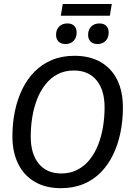

<svg xmlns="http://www.w3.org/2000/svg" viewBox="-20 -947 665 979"><path d="M290.8 12.5Q213.3 12.5 157.9 -19.6Q102.5 -51.7 72.9 -111.2Q43.3 -170.8 43.3 -252.5Q43.3 -318.3 55.8 -379.2Q68.3 -440 93.3 -491.7Q118.3 -543.3 156.2 -581.7Q194.2 -620 245 -641.2Q295.8 -662.5 360 -662.5Q437.5 -662.5 492.9 -630.8Q548.3 -599.2 577.5 -540Q606.7 -480.8 606.7 -398.3Q606.7 -332.5 594.2 -271.2Q581.7 -210 556.7 -158.3Q531.7 -106.7 494.2 -68.3Q456.7 -30 405.8 -8.8Q355 12.5 290.8 12.5ZM292.5 -62.5Q339.2 -62.5 375.4 -81.7Q411.7 -100.8 437.9 -133.8Q464.2 -166.7 480.8 -209.6Q497.5 -252.5 505.4 -301.2Q513.3 -350 513.3 -399.2Q513.3 -488.3 472.1 -537.9Q430.8 -587.5 356.7 -587.5Q310 -587.5 274.2 -568.8Q238.3 -550 212.1 -517.1Q185.8 -484.2 169.2 -441.2Q152.5 -398.3 144.6 -349.6Q136.7 -300.8 136.7 -250.8Q136.7 -162.5 177.5 -112.5Q218.3 -62.5 292.5 -62.5ZM290 -866.7 300 -926.7H550L540 -866.7ZM314.2 -722.5Q290.8 -722.5 278.3 -735.4Q265.8 -748.3 265.8 -769.2Q265.8 -795.8 281.7 -811.7Q297.5 -827.5 323.3 -827.5Q346.7 -827.5 358.8 -815Q370.8 -802.5 370.8 -780.8Q370.8 -755 355.4 -738.8Q340 -722.5 314.2 -722.5ZM477.5 -722.5Q454.2 -722.5 441.7 -735.4Q429.2 -748.3 429.2 -769.2Q429.2 -795.8 445 -811.7Q460.8 -827.5 486.7 -827.5Q510 -827.5 522.1 -815Q534.2 -802.5 534.2 -780.8Q534.2 -755 518.8 -738.8Q503.3 -722.5 477.5 -722.5Z"/></svg>

Font: Familjen Grotesk
Style: Italic
Weight: 400
Italic angle: -9.46201°
Designer: Anders Wikstroem, Jonas Baeckman, Matilda Gysing, Kristian Moeller
Foundry: Familjen STHLM AB
Version: Version 2.000